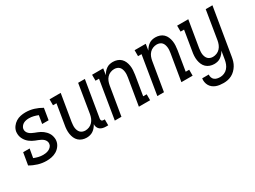

<svg xmlns="http://www.w3.org/2000/svg" viewBox="-48 -1130 2595 1955"><g transform="rotate(-30 1250.0 -152.5)"><path d="M209 8Q158 8 110 -6.5Q62 -21 20 -46L44 -188H120L102 -85Q127 -75 153.5 -68.5Q180 -62 209 -62Q225 -62 242 -65Q259 -68 274.5 -75.5Q290 -83 302.5 -96.5Q315 -110 317 -127Q320 -144 313.5 -159.5Q307 -175 295 -186Q283 -197 268.5 -204.5Q254 -212 238.5 -218Q223 -224 207.5 -230Q192 -236 178 -244Q164 -252 151 -261.5Q138 -271 127 -283Q116 -295 107.5 -309Q99 -323 93.5 -338Q88 -353 86.5 -370Q85 -387 87 -405Q92 -434 110 -459Q128 -484 153.5 -500Q179 -516 208 -522Q237 -528 265 -528Q317 -528 364 -513.5Q411 -499 453 -474L431 -340H355L371 -435Q346 -445 320 -451.5Q294 -458 266 -458Q250 -458 234 -455Q218 -452 203.5 -444.5Q189 -437 178 -423Q167 -409 164 -394Q161 -376 167.5 -360.5Q174 -345 186 -334Q198 -323 212.5 -315.5Q227 -308 242.5 -302Q258 -296 273.5 -290Q289 -284 303 -276.5Q317 -269 330 -259Q343 -249 354 -237.5Q365 -226 374 -212Q383 -198 388 -182.5Q393 -167 395 -150Q397 -133 394 -116Q389 -86 370 -60.5Q351 -35 324.5 -19.5Q298 -4 268 2Q238 8 209 8Z M680 8Q654 8 629.5 -0.5Q605 -9 587 -26Q569 -43 559 -66Q549 -89 545 -114.5Q541 -140 542.5 -166.5Q544 -193 549 -219L587 -450H546V-520H677L625 -208Q623 -191 621.5 -174Q620 -157 622 -141Q624 -125 630 -110Q636 -95 646.5 -84Q657 -73 672.5 -67.5Q688 -62 704 -62Q727 -62 749.5 -71Q772 -80 788.5 -98Q805 -116 814 -138Q823 -160 827 -183L882 -520H961L890 -93Q889 -87 890 -81Q891 -75 894.5 -70.5Q898 -66 904 -64Q910 -62 916 -62H931V8H904Q886 8 867.5 3.5Q849 -1 835.5 -12Q822 -23 815 -40Q808 -57 810 -76Q800 -58 786.5 -41.5Q773 -25 756 -13.5Q739 -2 719 3Q699 8 680 8Z M1013 0 1087 -450H1046V-520H1177L1165 -446Q1175 -464 1188 -479.5Q1201 -495 1218 -507Q1235 -519 1254.5 -523.5Q1274 -528 1293 -528Q1320 -528 1344.5 -519.5Q1369 -511 1386.5 -494Q1404 -477 1414 -454Q1424 -431 1428 -405.5Q1432 -380 1430.5 -353.5Q1429 -327 1425 -301L1387 -70H1428V0H1296L1348 -312Q1351 -329 1352 -346Q1353 -363 1351 -379Q1349 -395 1343.5 -410Q1338 -425 1327.5 -436Q1317 -447 1301.5 -452.5Q1286 -458 1269 -458Q1246 -458 1223.5 -449Q1201 -440 1184.5 -422Q1168 -404 1159.5 -382Q1151 -360 1147 -337L1091 0Z M1513 0 1587 -450H1546V-520H1677L1665 -446Q1675 -464 1688 -479.5Q1701 -495 1718 -507Q1735 -519 1754.5 -523.5Q1774 -528 1793 -528Q1820 -528 1844.5 -519.5Q1869 -511 1886.5 -494Q1904 -477 1914 -454Q1924 -431 1928 -405.5Q1932 -380 1930.5 -353.5Q1929 -327 1925 -301L1887 -70H1928V0H1796L1848 -312Q1851 -329 1852 -346Q1853 -363 1851 -379Q1849 -395 1843.5 -410Q1838 -425 1827.5 -436Q1817 -447 1801.5 -452.5Q1786 -458 1769 -458Q1746 -458 1723.5 -449Q1701 -440 1684.5 -422Q1668 -404 1659.5 -382Q1651 -360 1647 -337L1591 0Z M2166 223Q2143 223 2120.5 220Q2098 217 2078 209.5Q2058 202 2041 188.5Q2024 175 2013.5 156.5Q2003 138 1999 116Q1995 94 1999 72H2076Q2074 90 2080 107Q2086 124 2099 134.5Q2112 145 2129.5 149Q2147 153 2166 153Q2189 153 2213 143Q2237 133 2254 113.5Q2271 94 2280 70.5Q2289 47 2293 23L2309 -74Q2299 -56 2285.5 -40.5Q2272 -25 2255 -13Q2238 -1 2218.5 3.5Q2199 8 2180 8Q2154 8 2129.5 -0.5Q2105 -9 2087 -26Q2069 -43 2059 -66Q2049 -89 2045 -114.5Q2041 -140 2042.5 -166.5Q2044 -193 2049 -219L2087 -450H2046V-520H2177L2125 -208Q2123 -191 2121.5 -174Q2120 -157 2122 -141Q2124 -125 2130 -110Q2136 -95 2146.5 -84Q2157 -73 2172.5 -67.5Q2188 -62 2204 -62Q2227 -62 2249.5 -71Q2272 -80 2288.5 -98Q2305 -116 2314 -138Q2323 -160 2327 -183L2382 -520H2461L2369 34Q2365 59 2357.5 83Q2350 107 2336.5 129Q2323 151 2304 170Q2285 189 2262 201Q2239 213 2214.5 218Q2190 223 2166 223Z"/></g></svg>

Font: Iosevka Gothic
Style: Italic
Weight: 400
Italic angle: -9°
Monospace: yes
Designer: Belleve Invis
Foundry: Belleve Invis
Version: Version 15.5.1; ttfautohint (v1.8.4)